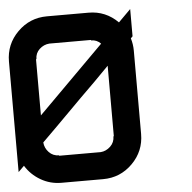

<svg xmlns="http://www.w3.org/2000/svg" viewBox="-49 -716 766 766"><g transform="rotate(-5 333.5 -333.5)"><path d="M275 -333.3Q142.5 -200 108.3 -166.7Q110 -144.2 126.2 -127.1Q142.5 -110 166.7 -110V-108.3H333.3Q355 -110 372.1 -126.2Q389.2 -142.5 389.2 -166.7H390.8V-449.2Q333.3 -390 275 -333.3ZM108.3 -275 372.5 -539.2Q356.7 -555.8 333.3 -555.8V-557.5H166.7Q144.2 -555.8 127.1 -540Q110 -524.2 110 -500H108.3ZM333.3 0H166.7Q121.7 0 83.8 -22.1Q45.8 -44.2 23.3 -80.8L0 -57.5V-500Q0 -569.2 48.8 -617.9Q97.5 -666.7 166.7 -666.7H333.3Q401.7 -666.7 450.8 -617.5L500 -666.7V-557.5L492.5 -550Q500 -525.8 500 -500V-166.7Q500 -97.5 451.2 -48.8Q402.5 0 333.3 0Z"/></g></svg>

Font: 0xA000-Squareish-Mono
Style: Squareish-Mono-Bold
Weight: 700
Version: Version 0.1